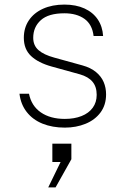

<svg xmlns="http://www.w3.org/2000/svg" viewBox="-20 -547 553 838"><path d="M65 -138H106.5Q117 -85 158.2 -56.5Q199.5 -28 263 -28Q304.5 -28 336 -40.5Q367.5 -53 384.8 -76.8Q402 -100.5 402 -133Q402 -168.5 383.8 -190.2Q365.5 -212 329 -222.5L206 -256.5Q146.5 -273 115.2 -302.8Q84 -332.5 84 -382Q84 -425.5 106 -458.2Q128 -491 168 -509Q208 -527 261 -527Q311.5 -527 348.8 -510Q386 -493 406.8 -462Q427.5 -431 430 -390H388.5Q382.5 -440.5 348.5 -464.8Q314.5 -489 261 -489Q191.5 -489 158.2 -459Q125 -429 125 -382Q125 -348.5 148 -328.2Q171 -308 217 -295.5L340 -261.5Q376 -251.5 399 -232.5Q422 -213.5 432.5 -188.8Q443 -164 443 -135Q443 -89 418.8 -56.2Q394.5 -23.5 353.5 -6.8Q312.5 10 263 10Q208.5 10 165.8 -7.2Q123 -24.5 96.8 -58Q70.5 -91.5 65 -138ZM244.5 160H208.5V80H291.5V148L222.5 271H190.5Z"/></svg>

Font: Public Sans VF
Style: Regular
Weight: 400
Designer: Pablo Impallari, Rodrigo Fuenzalida (Modified by Dan O. Williams and USWDS)
Version: Version 1.003